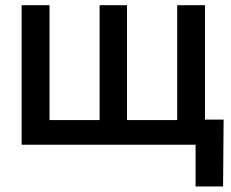

<svg xmlns="http://www.w3.org/2000/svg" viewBox="-20 -542 865 719"><path d="M61 -522.5H165.5V-92.3H353V-522.5H455.6V-92.3H643.6V-522.5H747.6V0H61ZM712.4 156.2V0H674.3V-94.2H817.4L815.4 156.2Z"/></svg>

Font: Inter 28pt Medium
Style: Regular
Weight: 500
Designer: Rasmus Andersson
Foundry: rsms
Version: Version 4.001;git-66647c0bb